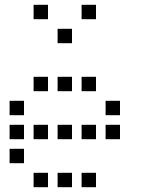

<svg xmlns="http://www.w3.org/2000/svg" viewBox="-20 -800 640 800"><path d="M121 -780Q120 -780 120 -780Q120 -780 120 -779V-721Q120 -720 120 -720Q120 -720 121 -720H179Q180 -720 180 -720Q180 -720 180 -721V-779Q180 -780 180 -780Q180 -780 179 -780ZM321 -780Q320 -780 320 -780Q320 -780 320 -779V-721Q320 -720 320 -720Q320 -720 321 -720H379Q380 -720 380 -720Q380 -720 380 -721V-779Q380 -780 380 -780Q380 -780 379 -780ZM221 -680Q220 -680 220 -680Q220 -680 220 -679V-621Q220 -620 220 -620Q220 -620 221 -620H279Q280 -620 280 -620Q280 -620 280 -621V-679Q280 -680 280 -680Q280 -680 279 -680ZM121 -480Q120 -480 120 -480Q120 -480 120 -479V-421Q120 -420 120 -420Q120 -420 121 -420H179Q180 -420 180 -420Q180 -420 180 -421V-479Q180 -480 180 -480Q180 -480 179 -480ZM221 -480Q220 -480 220 -480Q220 -480 220 -479V-421Q220 -420 220 -420Q220 -420 221 -420H279Q280 -420 280 -420Q280 -420 280 -421V-479Q280 -480 280 -480Q280 -480 279 -480ZM321 -480Q320 -480 320 -480Q320 -480 320 -479V-421Q320 -420 320 -420Q320 -420 321 -420H379Q380 -420 380 -420Q380 -420 380 -421V-479Q380 -480 380 -480Q380 -480 379 -480ZM21 -380Q20 -380 20 -380Q20 -380 20 -379V-321Q20 -320 20 -320Q20 -320 21 -320H79Q80 -320 80 -320Q80 -320 80 -321V-379Q80 -380 80 -380Q80 -380 79 -380ZM421 -380Q420 -380 420 -380Q420 -380 420 -379V-321Q420 -320 420 -320Q420 -320 421 -320H479Q480 -320 480 -320Q480 -320 480 -321V-379Q480 -380 480 -380Q480 -380 479 -380ZM21 -280Q20 -280 20 -280Q20 -280 20 -279V-221Q20 -220 20 -220Q20 -220 21 -220H79Q80 -220 80 -220Q80 -220 80 -221V-279Q80 -280 80 -280Q80 -280 79 -280ZM121 -280Q120 -280 120 -280Q120 -280 120 -279V-221Q120 -220 120 -220Q120 -220 121 -220H179Q180 -220 180 -220Q180 -220 180 -221V-279Q180 -280 180 -280Q180 -280 179 -280ZM221 -280Q220 -280 220 -280Q220 -280 220 -279V-221Q220 -220 220 -220Q220 -220 221 -220H279Q280 -220 280 -220Q280 -220 280 -221V-279Q280 -280 280 -280Q280 -280 279 -280ZM321 -280Q320 -280 320 -280Q320 -280 320 -279V-221Q320 -220 320 -220Q320 -220 321 -220H379Q380 -220 380 -220Q380 -220 380 -221V-279Q380 -280 380 -280Q380 -280 379 -280ZM421 -280Q420 -280 420 -280Q420 -280 420 -279V-221Q420 -220 420 -220Q420 -220 421 -220H479Q480 -220 480 -220Q480 -220 480 -221V-279Q480 -280 480 -280Q480 -280 479 -280ZM21 -180Q20 -180 20 -180Q20 -180 20 -179V-121Q20 -120 20 -120Q20 -120 21 -120H79Q80 -120 80 -120Q80 -120 80 -121V-179Q80 -180 80 -180Q80 -180 79 -180ZM121 -80Q120 -80 120 -80Q120 -80 120 -79V-21Q120 -20 120 -20Q120 -20 121 -20H179Q180 -20 180 -20Q180 -20 180 -21V-79Q180 -80 180 -80Q180 -80 179 -80ZM221 -80Q220 -80 220 -80Q220 -80 220 -79V-21Q220 -20 220 -20Q220 -20 221 -20H279Q280 -20 280 -20Q280 -20 280 -21V-79Q280 -80 280 -80Q280 -80 279 -80ZM321 -80Q320 -80 320 -80Q320 -80 320 -79V-21Q320 -20 320 -20Q320 -20 321 -20H379Q380 -20 380 -20Q380 -20 380 -21V-79Q380 -80 380 -80Q380 -80 379 -80Z"/></svg>

Font: Doto Medium
Style: Regular
Weight: 500
Monospace: yes
Version: Version 1.000